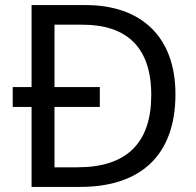

<svg xmlns="http://www.w3.org/2000/svg" viewBox="-20 -734 770 754"><path d="M317 -714H104V-392H30V-314H104V0H295C531 0 669 -123 669 -364C669 -593 531 -714 317 -714ZM304 -637C475 -637 574 -551 574 -361C574 -173 478 -77 284 -77H194V-314H372V-392H194V-637Z"/></svg>

Font: Noto Sans Elbasan
Style: Regular
Weight: 400
Designer: Monotype Design Team
Foundry: Monotype Imaging Inc.
Version: Version 2.004